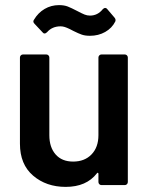

<svg xmlns="http://www.w3.org/2000/svg" viewBox="-20 -724 583 751"><path d="M377 -511H468Q473 -511 476.5 -507.5Q480 -504 480 -499V-12Q480 -7 476.5 -3.5Q473 0 468 0H377Q372 0 368.5 -3.5Q365 -7 365 -12V-44Q365 -47 363 -48Q361 -49 359 -46Q318 7 237 7Q161 7 109.5 -37Q58 -81 58 -162V-499Q58 -504 61.5 -507.5Q65 -511 70 -511H161Q166 -511 169.5 -507.5Q173 -504 173 -499V-195Q173 -148 197.5 -120Q222 -92 266 -92Q311 -92 338 -120Q365 -148 365 -195V-499Q365 -504 368.5 -507.5Q372 -511 377 -511ZM267 -603Q264 -605 252.5 -610.5Q241 -616 233 -618.5Q225 -621 217 -621Q184 -621 164 -598Q159 -593 154 -593Q150 -593 147 -597L115 -631Q107 -639 113 -647Q129 -674 154.5 -689Q180 -704 211 -704Q231 -704 245 -698.5Q259 -693 282 -681Q301 -671 311 -667Q321 -663 332 -663Q362 -663 382 -688Q387 -693 391 -693Q396 -693 399 -689L428 -655Q434 -648 431 -640Q418 -614 391.5 -599Q365 -584 332 -584Q313 -584 300 -588.5Q287 -593 267 -603Z"/></svg>

Font: Barlow SemiBold
Style: Regular
Weight: 600
Designer: Jeremy Tribby
Foundry: Tribby Type
Version: Version 1.422